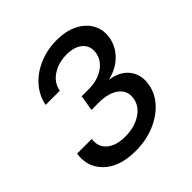

<svg xmlns="http://www.w3.org/2000/svg" viewBox="-149 -641 764 764"><g transform="rotate(-45 232.5 -259.5)"><path d="M189.9 7.8Q100.1 7.8 53.5 -37.4Q6.8 -82.5 17.1 -149.9H99.6Q94.2 -108.9 122.1 -85.4Q149.9 -62 200.2 -62Q252.4 -62 288.8 -85.2Q325.2 -108.4 331.1 -145.5Q337.9 -184.1 308.1 -208.3Q278.3 -232.4 219.7 -232.4H180.7L191.4 -298.3H230.5Q279.3 -298.3 313.2 -320.6Q347.2 -342.8 353.5 -379.4Q359.4 -415 335.4 -436.8Q311.5 -458.5 266.1 -458.5Q221.2 -458.5 187 -436.5Q152.8 -414.6 145.5 -375.5H65.9Q74.2 -419.9 104.5 -454.1Q134.8 -488.3 180.2 -507.6Q225.6 -526.9 278.3 -526.9Q332 -526.9 369.1 -507.8Q406.2 -488.8 423.6 -456.5Q440.9 -424.3 434.6 -385.3Q427.2 -342.3 395.5 -311Q363.8 -279.8 315.9 -268.6V-267.6Q369.6 -259.8 395.5 -225.3Q421.4 -190.9 413.1 -142.6Q406.2 -99.6 374.8 -65.4Q343.3 -31.2 295.2 -11.7Q247.1 7.8 189.9 7.8Z"/></g></svg>

Font: Inter Display
Style: Italic
Weight: 400
Italic angle: -9.39999°
Designer: Rasmus Andersson
Foundry: rsms
Version: Version 4.000;git-a52131595